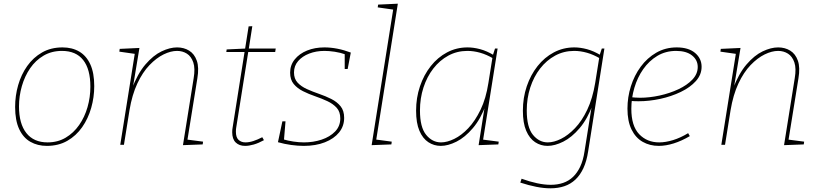

<svg xmlns="http://www.w3.org/2000/svg" viewBox="-20 -785 4445 1041"><path d="M319 -528Q371 -528 409.5 -505.5Q448 -483 469.5 -436.5Q491 -390 491 -318Q491 -258 474.5 -200Q458 -142 425.5 -95.5Q393 -49 345 -21.5Q297 6 234 6Q184 6 145 -16Q106 -38 84 -85Q62 -132 62 -205Q62 -266 78.5 -323.5Q95 -381 127.5 -427Q160 -473 208 -500.5Q256 -528 319 -528ZM316 -509Q260 -509 216.5 -483.5Q173 -458 143.5 -415Q114 -372 98.5 -318Q83 -264 83 -208Q83 -114 123 -63.5Q163 -13 238 -13Q293 -13 336 -38.5Q379 -64 409 -107Q439 -150 454.5 -204Q470 -258 470 -315Q470 -410 431 -459.5Q392 -509 316 -509Z M972 2 1030 -361Q1039 -414 1028 -446.5Q1017 -479 993.5 -494Q970 -509 940 -509Q906 -509 867 -490Q828 -471 790.5 -432Q753 -393 724.5 -332Q696 -271 682 -187L652 0H632L712 -502L718 -492L627 -505L629 -520L736 -525L699 -302L694 -301Q726 -386 768.5 -435.5Q811 -485 856 -506.5Q901 -528 940 -528Q977 -528 1005.5 -510.5Q1034 -493 1047 -456Q1060 -419 1050 -360L995 -19L988 -29L1081 -17L1079 -2Z M1411 -25Q1382 -9 1356 -1.5Q1330 6 1309 6Q1277 6 1258 -12.5Q1239 -31 1239 -68Q1239 -76 1239.5 -81.5Q1240 -87 1241 -92L1307 -510L1312 -503H1207L1209 -517L1316 -522L1308 -515L1328 -642L1348 -643L1328 -515L1322 -522H1475L1472 -503H1318L1327 -510L1261 -95Q1260 -91 1259.5 -84.5Q1259 -78 1259 -71Q1259 -40 1273.5 -26.5Q1288 -13 1311 -13Q1331 -13 1354 -20.5Q1377 -28 1402 -41Z M1627 6Q1595 6 1558.5 1Q1522 -4 1487 -14L1511 -127H1528L1519 -19L1514 -30Q1541 -22 1571 -17.5Q1601 -13 1628 -13Q1679 -13 1724 -28Q1769 -43 1797 -72Q1825 -101 1825 -143Q1825 -179 1805.5 -200.5Q1786 -222 1755 -236.5Q1724 -251 1689 -263Q1654 -275 1623 -290.5Q1592 -306 1572.5 -329.5Q1553 -353 1553 -391Q1553 -432 1578 -463Q1603 -494 1645 -511Q1687 -528 1739 -528Q1773 -528 1809 -521Q1845 -514 1882 -500L1865 -411H1849V-500L1856 -489Q1825 -500 1794.5 -504.5Q1764 -509 1739 -509Q1694 -509 1656.5 -494.5Q1619 -480 1596.5 -454Q1574 -428 1574 -392Q1574 -358 1593.5 -337Q1613 -316 1644 -302Q1675 -288 1710 -276Q1745 -264 1776 -248.5Q1807 -233 1826.5 -209Q1846 -185 1846 -146Q1846 -101 1818.5 -67Q1791 -33 1741.5 -13.5Q1692 6 1627 6Z M1995 2 2113 -741 2119 -732 2028 -745 2030 -760 2137 -765 2019 -22 2014 -29 2104 -17 2102 -2Z M2370 6Q2333 6 2302.5 -14Q2272 -34 2254 -76Q2236 -118 2236 -185Q2236 -255 2257 -317Q2278 -379 2315.5 -426.5Q2353 -474 2404 -501Q2455 -528 2515 -528Q2547 -528 2583 -518.5Q2619 -509 2659 -485L2651 -482L2664 -522H2678L2598 -19L2591 -29L2684 -17L2682 -2L2575 2L2610 -220L2616 -221Q2587 -141 2544 -90.5Q2501 -40 2455 -17Q2409 6 2370 6ZM2371 -13Q2404 -13 2443 -32Q2482 -51 2519 -90Q2556 -129 2585.5 -190Q2615 -251 2628 -335L2651 -479L2656 -467Q2619 -489 2583.5 -499Q2548 -509 2514 -509Q2458 -509 2411 -483.5Q2364 -458 2329.5 -413.5Q2295 -369 2276 -310.5Q2257 -252 2257 -186Q2257 -95 2290.5 -54Q2324 -13 2371 -13Z M2964 236Q2929 236 2888 228Q2847 220 2801 205L2808 184Q2852 200 2892 208.5Q2932 217 2966 217Q3003 217 3033.5 206.5Q3064 196 3087 174Q3110 152 3126 118Q3142 84 3149 37L3190 -221H3195Q3166 -141 3123 -90.5Q3080 -40 3034 -17Q2988 6 2949 6Q2912 6 2881.5 -14Q2851 -34 2833 -76Q2815 -118 2815 -185Q2815 -255 2836 -317Q2857 -379 2894.5 -426.5Q2932 -474 2983 -501Q3034 -528 3094 -528Q3126 -528 3162 -518.5Q3198 -509 3238 -485L3230 -483L3243 -522H3257L3169 35Q3161 88 3143.5 126Q3126 164 3100 188.5Q3074 213 3040 224.5Q3006 236 2964 236ZM2950 -13Q2983 -13 3021.5 -32Q3060 -51 3097.5 -90Q3135 -129 3164 -190Q3193 -251 3207 -335L3230 -479L3235 -467Q3198 -489 3162.5 -499Q3127 -509 3093 -509Q3037 -509 2990 -483.5Q2943 -458 2908.5 -413.5Q2874 -369 2855 -310.5Q2836 -252 2836 -186Q2836 -95 2869.5 -54Q2903 -13 2950 -13Z M3552 6Q3503 6 3464.5 -16Q3426 -38 3404 -83Q3382 -128 3382 -196Q3382 -258 3400.5 -317Q3419 -376 3454 -423.5Q3489 -471 3538.5 -499.5Q3588 -528 3649 -528Q3713 -528 3748.5 -498Q3784 -468 3784 -423Q3784 -380 3753 -345.5Q3722 -311 3671 -286.5Q3620 -262 3560 -249Q3500 -236 3442 -236Q3429 -236 3418.5 -236.5Q3408 -237 3397 -238L3401 -258Q3412 -257 3424.5 -256Q3437 -255 3450 -255Q3501 -255 3556 -267Q3611 -279 3658 -301Q3705 -323 3734 -353.5Q3763 -384 3763 -422Q3763 -460 3732 -484.5Q3701 -509 3646 -509Q3589 -509 3544 -482Q3499 -455 3467.5 -410Q3436 -365 3419.5 -309Q3403 -253 3403 -195Q3403 -102 3445.5 -57.5Q3488 -13 3554 -13Q3589 -13 3629.5 -25.5Q3670 -38 3711 -63L3720 -47Q3676 -21 3633 -7.5Q3590 6 3552 6Z M4231 2 4289 -361Q4298 -414 4287 -446.5Q4276 -479 4252.5 -494Q4229 -509 4199 -509Q4165 -509 4126 -490Q4087 -471 4049.5 -432Q4012 -393 3983.5 -332Q3955 -271 3941 -187L3911 0H3891L3971 -502L3977 -492L3886 -505L3888 -520L3995 -525L3958 -302L3953 -301Q3985 -386 4027.5 -435.5Q4070 -485 4115 -506.5Q4160 -528 4199 -528Q4236 -528 4264.5 -510.5Q4293 -493 4306 -456Q4319 -419 4309 -360L4254 -19L4247 -29L4340 -17L4338 -2Z"/></svg>

Font: Bitter Thin
Style: Italic
Weight: 100
Italic angle: -9°
Designer: Sol Matas, and Bitter project Authors
Foundry: Sol Matas
Version: Version 2.002